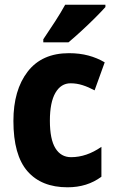

<svg xmlns="http://www.w3.org/2000/svg" viewBox="-20 -786 488 816"><path d="M267 10Q156 10 96.5 -58.5Q37 -127 37 -272Q37 -403 97.5 -481.5Q158 -560 273 -560Q318 -560 355.5 -550Q393 -540 425 -521L382 -402Q356 -416 331 -424Q306 -432 280 -432Q239 -432 215.5 -391.5Q192 -351 192 -273Q192 -194 215.5 -156Q239 -118 282 -118Q348 -118 411 -162V-35Q351 10 267 10ZM428 -756Q412 -738 384.5 -710.5Q357 -683 326.5 -655Q296 -627 271 -606H164V-619Q189 -656 214 -694.5Q239 -733 257 -766H428Z"/></svg>

Font: Noto Sans Lao Condensed ExtraBold
Style: Regular
Weight: 800
Width: 3
Designer: Monotype Design Team
Foundry: Monotype Imaging Inc.
Version: Version 2.003; ttfautohint (v1.8.4.7-5d5b)